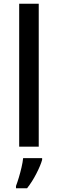

<svg xmlns="http://www.w3.org/2000/svg" viewBox="-20 -780 308 1021"><path d="M186 0H82V-760H186ZM204 70Q196 99 173.5 143Q151 187 124 221H65V209Q72 191 80 164.5Q88 138 94.5 110Q101 82 103 61H204Z"/></svg>

Font: Noto Sans Syriac Medium
Style: Regular
Weight: 500
Designer: Patrick Giasson and the Monotype Design Team
Foundry: Monotype Imaging Inc.
Version: Version 3.000; ttfautohint (v1.8.4.7-5d5b)